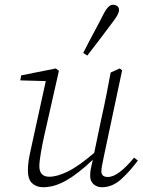

<svg xmlns="http://www.w3.org/2000/svg" viewBox="-20 -772 598 805"><path d="M161 13Q133 13 115 -3.5Q97 -20 97 -57Q97 -86 104 -121Q111 -156 118 -186L172 -432L65 -435L69 -456L214 -485L227 -475L165 -201Q158 -170 151.5 -132.5Q145 -95 145 -75Q145 -31 187 -31Q219 -31 263.5 -52.5Q308 -74 375 -131L405 -275Q416 -323 425.5 -371.5Q435 -420 444 -468L482 -485L492 -477L415 -114Q412 -98 408.5 -81.5Q405 -65 405 -54Q405 -30 432 -30Q455 -30 483 -51.5Q511 -73 542 -111L558 -99Q525 -54 488 -20.5Q451 13 407 13Q387 13 372.5 0.5Q358 -12 358 -35Q358 -49 360.5 -63Q363 -77 369 -102Q308 -44 258 -15.5Q208 13 161 13ZM329 -550Q349 -590 373 -634.5Q397 -679 414 -713Q434 -752 453 -752Q463 -752 471 -747Q479 -742 479 -730Q479 -714 456 -684Q434 -654 403.5 -614Q373 -574 346 -539Z"/></svg>

Font: Source Serif Pro Light
Style: Italic
Weight: 300
Italic angle: -12°
Designer: Frank Grießhammer
Foundry: Adobe Systems Incorporated
Version: Version 3.001;hotconv 1.0.111;makeotfexe 2.5.65597